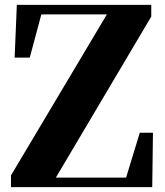

<svg xmlns="http://www.w3.org/2000/svg" viewBox="-20 -767 678 787"><path d="M25 0V-48L433 -733L423 -691V-708H267H118L157 -736L102 -531H40L49 -747H600V-699L193 -12L201 -68V-39H370H528L488 -10L553 -223H607L604 0Z"/></svg>

Font: Noto Serif JP ExtraLight Black
Style: Regular
Weight: 900
Version: Version 2.003-H1;hotconv 1.1.1;makeotfexe 2.6.0